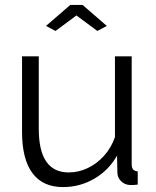

<svg xmlns="http://www.w3.org/2000/svg" viewBox="-20 -750 634 780"><path d="M69.5 -214.6V-521.1H137.5V-226.6Q137.5 -137.8 168 -93.6Q198.5 -49.5 259.1 -49.5Q299.2 -49.5 336.4 -67.2Q373.6 -84.9 402.8 -117.3Q432 -149.7 447 -193.2V-521.1H515V-82.3Q515 -68.4 520.9 -61.5Q526.8 -54.6 539.5 -53.9V0Q527.1 1.4 520.2 1.6Q513.3 1.8 507.1 1.5Q486.5 0.4 472.1 -13.7Q457.6 -27.7 456.9 -47.8L455.5 -117.9Q421.5 -57.8 362.9 -23.9Q304.4 10 235.8 10Q153.8 10 111.7 -46.8Q69.5 -103.6 69.5 -214.6ZM166.9 -644.7 265.5 -730H315.4L414 -644.7L375.5 -624.2L290.5 -687.2L205.5 -624.2Z"/></svg>

Font: Raleway Thin
Style: Regular
Weight: 100
Designer: Matt McInerney, Pablo Impallari, Rodrigo Fuenzalida
Foundry: Matt McInerney, Pablo Impallari, Rodrigo Fuenzalida
Version: Version 4.026